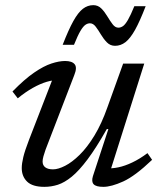

<svg xmlns="http://www.w3.org/2000/svg" viewBox="-20 -716 623 746"><path d="M341 -31.5 401 -214.5H395Q354 -142 320.5 -97.2Q287 -52.5 258.8 -29.5Q230.5 -6.5 204.8 1.8Q179 10 152.5 10Q106.5 10 85.5 -10.2Q64.5 -30.5 64.5 -63Q64.5 -80.5 70.5 -105.5Q76.5 -130.5 92.5 -172L192.5 -430L206.5 -404.5Q186.5 -405.5 161.2 -398Q136 -390.5 107.5 -374.5Q79 -358.5 49 -334L28.5 -360.5Q75.5 -408.5 112.8 -434Q150 -459.5 179.8 -469.2Q209.5 -479 233 -479Q260 -479 270.2 -466.2Q280.5 -453.5 268.5 -424L157 -134.5Q152 -120.5 148.8 -108.8Q145.5 -97 145.5 -88.5Q145.5 -73.5 156 -65.8Q166.5 -58 186 -58Q206 -58 233 -71.8Q260 -85.5 289.5 -114.5Q319 -143.5 347 -189.5Q375 -235.5 397.5 -299.5L458.5 -469H540.5L404.5 -39L394 -62.5Q414 -60.5 439.5 -65.8Q465 -71 494 -84.8Q523 -98.5 553 -121L571 -95Q505 -32 458.8 -11Q412.5 10 381.5 10Q353.5 10 344 0Q334.5 -10 341 -31.5ZM546 -692Q523.5 -633.5 504.8 -600Q486 -566.5 467.5 -552.2Q449 -538 427 -538Q408.5 -538 395.5 -551.2Q382.5 -564.5 372.2 -581.8Q362 -599 352 -612.2Q342 -625.5 329.5 -625.5Q320.5 -625.5 311.8 -619.5Q303 -613.5 292.5 -595.8Q282 -578 267.5 -542H223.5Q246.5 -601 265 -634.2Q283.5 -667.5 302 -681.8Q320.5 -696 342.5 -696Q361 -696 374 -682.8Q387 -669.5 397.2 -652.2Q407.5 -635 417.5 -621.8Q427.5 -608.5 440 -608.5Q449 -608.5 457.8 -614.5Q466.5 -620.5 477 -638.5Q487.5 -656.5 502 -692Z"/></svg>

Font: Newsreader 12pt
Style: Italic
Weight: 400
Italic angle: -17°
Version: Version 1.003